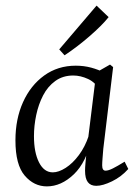

<svg xmlns="http://www.w3.org/2000/svg" viewBox="-20 -655 496 684"><path d="M147 9Q101 9 68 -29.5Q35 -68 35 -155Q35 -231 62 -291Q89 -351 137.5 -386Q186 -421 250 -421Q279 -421 305 -414Q331 -407 354 -395L339 -329Q321 -361 294 -373.5Q267 -386 241 -386Q204 -386 177 -366.5Q150 -347 133.5 -315Q117 -283 109 -245Q101 -207 101 -170Q101 -112 119 -76.5Q137 -41 168 -41Q189 -41 214 -57Q239 -73 261 -102.5Q283 -132 296 -171L307 -164Q288 -77 243 -34Q198 9 147 9ZM323 7Q303 7 293 -6Q283 -19 283 -47Q283 -58 284.5 -74Q286 -90 289 -121L323 -397L372 -425L383 -416L348 -125Q347 -112 345.5 -94Q344 -76 344 -66Q344 -47 356 -47Q366 -47 382 -55Q398 -63 424 -79L437 -53Q412 -25 379 -9Q346 7 323 7ZM191 -479 324 -635 367 -594Q343 -564 298.5 -525.5Q254 -487 210 -458Z"/></svg>

Font: Yrsa Light
Style: Italic
Weight: 300
Italic angle: -7.10001°
Designer: Anna Giedrys (Yrsa+Rasa design), David Brezina (Yrsa art-direction, Rasa art-direction, design)
Foundry: Rosetta Type Foundry
Version: Version 2.004